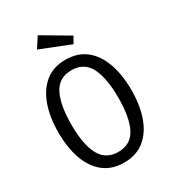

<svg xmlns="http://www.w3.org/2000/svg" viewBox="-222 -1051 1060 1181"><g transform="rotate(-30 307.5 -460.5)"><path d="M567.7 -352.3Q567.7 -245.1 538.5 -163.1Q509.2 -81 451.5 -34.6Q393.8 11.8 307.7 11.8Q221.5 11.8 163.8 -33.6Q106.2 -79 76.9 -160.5Q47.7 -242.1 47.7 -351.3Q47.7 -458.5 76.9 -541Q106.2 -623.6 163.8 -670.5Q221.5 -717.4 307.7 -717.4Q393.8 -717.4 451.5 -671.8Q509.2 -626.2 538.5 -543.8Q567.7 -461.5 567.7 -352.3ZM474.4 -352.3Q474.4 -493.3 435.6 -568.2Q396.9 -643.1 307.7 -643.1Q218.5 -643.1 179.7 -567.7Q141 -492.3 141 -351.3Q141 -210.3 181 -136.7Q221 -63.1 307.7 -63.1Q396.9 -63.1 435.6 -137.2Q474.4 -211.3 474.4 -352.3ZM236.9 -932.8 426.2 -821 400 -774.9 188.7 -859Z"/></g></svg>

Font: FiraCode Nerd Font
Style: Regular
Weight: 400
Designer: Carrois Corporate, Edenspiekermann AG, Nikita Prokopov
Foundry: Carrois Corporate, Edenspiekermann AG, Nikita Prokopov
Version: Version 6.002;Nerd Fonts 2.1.0